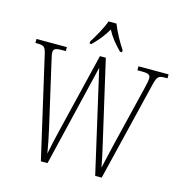

<svg xmlns="http://www.w3.org/2000/svg" viewBox="-130 -1051 1122 1171"><g transform="rotate(15 430.5 -465.5)"><path d="M334 -784V-771H346C385 -811 411 -841 437 -887C461 -841 487 -811 526 -771H539V-784C513 -822 478 -886 461 -931H411C395 -886 359 -822 334 -784ZM86 -640 233 0H275L429 -643L576 0H617L771 -634C784 -684 794 -689 836 -689H848V-714H658V-689H685C732 -689 740 -680 740 -659C740 -645 735 -622 727 -589L637 -219C623 -162 610 -101 600 -59C591 -108 580 -159 565 -222L452 -713H415L293 -210C279 -154 270 -110 259 -56C249 -112 243 -146 229 -208L141 -592C134 -625 128 -646 128 -659C128 -680 136 -689 183 -689H206V-714H14V-689H23C65 -689 76 -684 86 -640Z"/></g></svg>

Font: Noto Serif Georgian Condensed ExtraLight
Style: Regular
Weight: 200
Width: 3
Designer: Monotype Design Team, Akaki Razmadze
Foundry: Google LLC
Version: Version 2.003